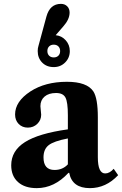

<svg xmlns="http://www.w3.org/2000/svg" viewBox="-20 -963 631 993"><path d="M170 10Q108 10 73 -21.5Q38 -53 38 -108Q38 -183 109 -228Q180 -273 331 -294V-367Q331 -435 318.5 -458.5Q306 -482 270 -482Q232 -482 210.5 -463.5Q189 -445 189 -414Q189 -406 191 -391.5Q193 -377 193 -370Q193 -342 173 -322.5Q153 -303 124 -303Q95 -303 76.5 -322Q58 -341 58 -371Q58 -438 137 -490Q214 -540 326 -540Q430 -540 463 -490Q486 -454 486 -356V-150Q486 -66 524 -66Q547 -66 568 -90L591 -57Q528 10 445 10Q353 10 338 -69H334Q261 10 170 10ZM179 -726 220 -877Q238 -943 295 -943Q315 -943 327.5 -930.5Q340 -918 340 -898Q340 -863 307 -826L268 -781Q299 -778 320 -754.5Q341 -731 341 -699Q341 -664 317 -640Q293 -616 258 -616Q221 -616 198 -639.5Q175 -663 175 -699Q175 -714 179 -726ZM262 -84Q304 -84 331 -113V-247Q258 -233 231.5 -212Q205 -191 205 -149Q205 -84 262 -84ZM234 -723Q225 -714 225 -699Q225 -684 234 -675Q243 -666 258 -666Q273 -666 282 -675Q291 -684 291 -699Q291 -714 282 -723Q273 -732 258 -732Q243 -732 234 -723Z"/></svg>

Font: Libre Caslon Text
Style: Bold
Weight: 700
Designer: Pablo Impallari, Rodrigo Fuenzalida
Foundry: Pablo Impallari, Rodrigo Fuenzalida
Version: Version 1.002